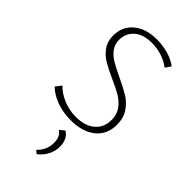

<svg xmlns="http://www.w3.org/2000/svg" viewBox="-286 -737 1090 1090"><g transform="rotate(45 259.0 -192.0)"><path d="M255 -326Q199 -351 165 -371.5Q131 -392 108 -424.5Q85 -457 85 -504Q85 -577 137.5 -620.5Q190 -664 277 -664Q323 -664 367.5 -651.5Q412 -639 444 -615L421 -581Q392 -604 352.5 -617Q313 -630 271 -630Q202 -630 164 -596.5Q126 -563 126 -511Q126 -474 146 -447.5Q166 -421 195.5 -403.5Q225 -386 276 -362Q336 -334 372 -312Q408 -290 433.5 -252.5Q459 -215 459 -161Q459 -82 403.5 -37.5Q348 7 255 7Q194 7 142 -11.5Q90 -30 55 -64L82 -99Q116 -65 163 -46Q210 -27 262 -27Q335 -27 376.5 -62.5Q418 -98 418 -158Q418 -202 396 -232.5Q374 -263 341.5 -282.5Q309 -302 255 -326ZM235 264Q256 245 267.5 219Q279 193 279 166Q279 114 246 93L275 69Q318 96 318 157Q318 191 301 224.5Q284 258 254 280Z"/></g></svg>

Font: Ysabeau Light
Style: Regular
Weight: 300
Designer: Christian Thalmann (Catharsis Fonts)
Version: Version 0.003